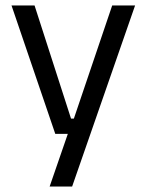

<svg xmlns="http://www.w3.org/2000/svg" viewBox="-20 -508 534 700"><path d="M285.5 -75.5 243 -57 389 -488H472.5L243 172H161L238 -51L273.5 -20H181.5L22 -488H106L239 -75.5Z"/></svg>

Font: Anek Latin Medium
Style: Regular
Weight: 400
Version: Version 1.003